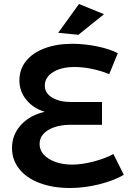

<svg xmlns="http://www.w3.org/2000/svg" viewBox="-20 -930 647 960"><path d="M375 -910 500 -859 372 -756 271 -766ZM178 -210Q178 -165 224.5 -136Q271 -107 342 -107Q389 -107 448.5 -122.5Q508 -138 547 -160L599 -56Q550 -27 476 -8.5Q402 10 330 10Q244 10 178 -15Q112 -40 76 -85.5Q40 -131 40 -190Q40 -256 84.5 -305Q129 -354 204 -371Q147 -388 112 -430.5Q77 -473 77 -528Q77 -583 109.5 -624Q142 -665 202 -688Q262 -711 342 -711Q403 -711 466 -698Q529 -685 569 -664L526 -559Q489 -575 442.5 -585Q396 -595 353 -595Q286 -595 245 -569Q204 -543 204 -502Q204 -464 241 -442Q278 -420 335 -420H490V-306H335Q265 -306 221.5 -280Q178 -254 178 -210Z"/></svg>

Font: TypoPRO Montserrat Alternates
Style: Regular
Weight: 500
Designer: Julieta Ulanovsky
Foundry: Julieta Ulanovsky
Version: Version 6.001